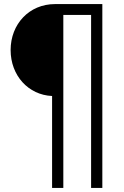

<svg xmlns="http://www.w3.org/2000/svg" viewBox="-20 -720 609 940"><path d="M249 -700C123 -700 32 -602 32 -475C32 -350 119 -255 235 -250V200H290V-647H426V200H481V-700Z"/></svg>

Font: Arthouse Owned
Style: Regular
Weight: 400
Designer: Jeremy Tribby
Foundry: Tribby Type
Version: Version 1.000;PS 001.000;hotconv 1.0.88;makeotf.lib2.5.64775